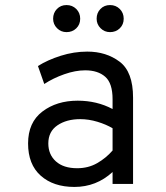

<svg xmlns="http://www.w3.org/2000/svg" viewBox="-20 -727 656 759"><path d="M91 -160Q91 -243 147.5 -286Q204 -329 287 -329Q363 -329 425 -296V-335Q425 -398 396 -423.5Q367 -449 317 -449Q278 -449 234 -433.5Q190 -418 155 -395L130 -466Q168 -490 220 -506.5Q272 -523 325 -523Q400 -523 453 -483Q506 -443 506 -341V0H425V-47Q361 12 274 12Q191 12 141 -32.5Q91 -77 91 -160ZM425 -132V-220Q400 -235 365.5 -245.5Q331 -256 297 -256Q243 -256 207 -231.5Q171 -207 171 -160Q171 -116 201 -89Q231 -62 285 -62Q329 -62 364 -82Q399 -102 425 -132ZM190 -653Q190 -676 205 -691.5Q220 -707 243 -707Q266 -707 281.5 -691.5Q297 -676 297 -653Q297 -630 281.5 -615Q266 -600 243 -600Q221 -600 205.5 -615.5Q190 -631 190 -653ZM362 -653Q362 -676 377 -691.5Q392 -707 415 -707Q438 -707 453.5 -691.5Q469 -676 469 -653Q469 -630 453.5 -615Q438 -600 415 -600Q393 -600 377.5 -615.5Q362 -631 362 -653Z"/></svg>

Font: Overpass Mono
Style: Regular
Weight: 400
Monospace: yes
Designer: Delve Withrington, Dave Bailey
Foundry: Delve Fonts
Version: Version 1.000;DELV;Overpass